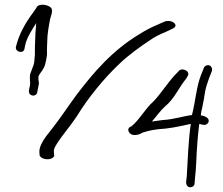

<svg xmlns="http://www.w3.org/2000/svg" viewBox="-20 -697 940 809"><path d="M47 -499C43 -478 79 -469 83 -491L86 -506C93 -540 116 -573 133 -600C132 -597 132 -593 132 -590C130 -570 128 -544 128 -522C128 -513 127 -504 127 -495V-467C126 -458 126 -451 125 -445C125 -434 122 -423 118 -414L112 -398C108 -389 106 -382 106 -375V-359C107 -354 107 -349 107 -346C107 -343 106 -339 106 -335C104 -330 103 -322 102 -315C99 -299 118 -288 131 -298C140 -305 137 -318 141 -329L144 -345C144 -350 143 -355 142 -361V-375C142 -376 145 -379 146 -383C156 -397 163 -406 169 -421L174 -442C175 -449 177 -457 178 -466V-494C178 -504 179 -513 179 -522C179 -553 186 -589 191 -616C195 -633 202 -643 198 -659C194 -674 152 -685 137 -670C128 -655 116 -640 105 -624C84 -594 62 -553 51 -514ZM146 -55 147 -42C151 -33 163 -26 181 -26C197 -26 212 -36 208 -45L207 -58C206 -65 209 -74 217 -87C240 -125 276 -165 303 -206C350 -283 416 -365 485 -430C523 -466 570 -500 614 -529C632 -542 653 -552 675 -561L707 -576C739 -590 703 -619 671 -605L637 -590C614 -580 591 -568 569 -554C455 -486 375 -393 303 -298C268 -251 233 -197 198 -153C181 -132 167 -114 159 -99C149 -82 145 -67 146 -55ZM533 -164C510 -158 521 -128 547 -128C563 -128 574 -134 580 -138C606 -147 638 -153 676 -155C722 -160 757 -170 784 -175C774 -110 771 -23 767 46L764 72C764 82 771 92 781 92C792 92 800 85 800 75L802 49C804 32 806 10 807 -16C809 -67 813 -122 819 -171C820 -172 820 -174 820 -175C823 -174 825 -174 827 -173L837 -171C847 -169 857 -176 859 -184C862 -200 847 -205 836 -209L826 -211C827 -222 829 -232 832 -243C837 -266 841 -289 844 -310C848 -330 854 -349 861 -368L873 -398C874 -403 874 -407 872 -412C865 -428 844 -424 839 -411L827 -381C807 -330 804 -271 789 -213L788 -212C757 -209 715 -194 664 -191L620 -185C642 -210 653 -228 676 -249C716 -282 735 -331 764 -365L771 -377C784 -398 744 -416 731 -395L719 -383C685 -347 659 -303 625 -268C593 -241 568 -192 533 -164Z"/></svg>

Font: Stray Cat
Style: SuExt
Weight: 400
Version: Version 1.0